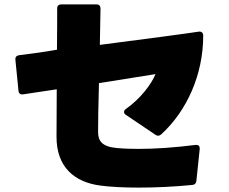

<svg xmlns="http://www.w3.org/2000/svg" viewBox="-20 -811 1040 873"><path d="M438 33C484 39 544 42 612 42C688 42 772 38 854 30C866 29 872 22 873 11L888 -133C888 -134 888 -136 888 -137C888 -147 883 -152 873 -152C872 -152 870 -152 869 -152C772 -140 687 -134 611 -134C576 -134 543 -135 511 -138C444 -144 426 -170 426 -211C426 -259 427 -332 430 -433L687 -474C670 -431 620 -363 553 -316C547 -312 544 -307 544 -302C544 -297 546 -293 552 -289L687 -198C691 -195 695 -194 699 -194C704 -194 708 -196 713 -200C830 -307 904 -472 904 -649C904 -662 896 -669 883 -667C825 -658 651 -635 434 -607C435 -656 436 -712 437 -772C437 -784 431 -791 418 -791H259C247 -791 240 -785 240 -773C240 -733 240 -664 239 -585C183 -575 125 -567 67 -560C54 -558 49 -551 50 -539L64 -399C65 -386 73 -380 85 -382L238 -405C238 -315 237 -235 237 -191C236 -51 319 18 438 33Z"/></svg>

Font: LINE Seed JP App_OTF ExtraBold
Style: Regular
Weight: 800
Designer: LINE & Fontrix & Fontworks
Version: Version 1.013